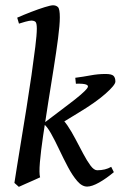

<svg xmlns="http://www.w3.org/2000/svg" viewBox="-20 -703 465 741"><path d="M425.3 -388.2Q425.3 -375 387.2 -341.3Q349.1 -307.6 281.7 -267.1L189 -210.4L147 -226.1L242.2 -298.3Q304.2 -344.7 317.1 -363.3Q330.1 -381.8 272.9 -379.9L270.5 -402.8Q300.8 -406.7 329.6 -412.1Q358.4 -417.5 387.2 -417.5Q410.6 -417.5 418 -410.4Q425.3 -403.3 425.3 -388.2ZM210.9 -636.2Q210.9 -607.4 204.1 -555.2Q197.3 -502.9 187 -438.5Q176.8 -374 166 -306.9Q155.3 -239.7 146.5 -179.9Q137.7 -120.1 134 -76.9Q130.4 -33.7 134.8 -18.6Q126.5 -14.6 109.9 -7.3Q93.3 0 76.7 7.3Q60.1 14.6 52.7 18.1L35.6 2.9Q38.1 -14.2 45.2 -58.1Q52.2 -102.1 62 -161.6Q71.8 -221.2 82.3 -286.6Q92.8 -352.1 101.6 -413.3Q110.4 -474.6 116.2 -522Q122.1 -569.3 122.1 -592.3Q122.1 -614.7 116.5 -619.1Q110.8 -623.5 100.6 -623.5Q93.8 -623.5 77.6 -619.1Q61.5 -614.7 53.2 -611.8L46.4 -634.8Q71.8 -646 100.3 -657Q128.9 -668 152.3 -675.3Q175.8 -682.6 184.6 -682.6Q196.8 -682.6 203.9 -675.3Q210.9 -668 210.9 -636.2ZM419.4 -38.6Q389.6 -13.7 362.1 1.7Q334.5 17.1 316.4 17.1Q296.4 17.1 278.1 -4.2Q259.8 -25.4 242.4 -58.1Q225.1 -90.8 208.7 -125.5Q192.4 -160.2 177 -187.7Q161.6 -215.3 147 -226.1L208 -252Q224.1 -242.7 240 -219.2Q255.9 -195.8 271.2 -166.5Q286.6 -137.2 301.3 -109.6Q315.9 -82 329.3 -64Q342.8 -45.9 355 -45.9Q386.7 -45.9 409.2 -59.1Z"/></svg>

Font: Dai Banna SIL
Style: Italic
Weight: 400
Italic angle: -11°
Designer: Victor Gaultney
Foundry: SIL International
Version: Version 4.000